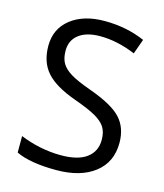

<svg xmlns="http://www.w3.org/2000/svg" viewBox="-110 -807 769 900"><g transform="rotate(15 274.5 -357.0)"><path d="M501 -189.9Q501 -95.7 432.6 -43Q364.3 9.8 247.1 9.8Q120.1 9.8 51.8 -22.9V-103Q95.7 -84.5 147.5 -73.7Q199.2 -63 250 -63Q333 -63 375 -94.5Q417 -126 417 -182.1Q417 -219.2 402.1 -242.9Q387.2 -266.6 352.3 -286.6Q317.4 -306.6 246.1 -332Q146.5 -367.7 103.8 -416.5Q61 -465.3 61 -543.9Q61 -626.5 123 -675.3Q185.1 -724.1 287.1 -724.1Q393.6 -724.1 482.9 -685.1L457 -612.8Q368.7 -649.9 285.2 -649.9Q219.2 -649.9 182.1 -621.6Q145 -593.3 145 -543Q145 -505.9 158.7 -482.2Q172.4 -458.5 204.8 -438.7Q237.3 -418.9 304.2 -395Q416.5 -355 458.7 -309.1Q501 -263.2 501 -189.9Z"/></g></svg>

Font: f0_46825 
Style: Regular
Weight: 400
Foundry: Ascender Corporation
Version: Version 1.10